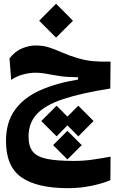

<svg xmlns="http://www.w3.org/2000/svg" viewBox="-20 -673 626 1015"><path d="M340.8 321.8Q176.3 321.8 94 264.9Q11.7 208 11.7 72.8Q11.7 -26.4 58.6 -91.6Q105.5 -156.7 190.9 -195.1Q276.4 -233.4 392.6 -252.4V-264.6Q367.2 -265.1 338.9 -266.4Q310.5 -267.6 268.1 -275.4Q236.3 -281.2 214.1 -284.9Q191.9 -288.6 168.9 -288.6Q134.8 -288.6 99.9 -278.8Q64.9 -269 39.1 -250.5L30.3 -364.3Q59.1 -401.9 96.4 -417.2Q133.8 -432.6 168 -432.6Q209 -432.6 241.7 -421.6Q274.4 -410.6 308.3 -395.5Q342.3 -380.4 387.2 -366.7Q433.1 -353 472.4 -349.6Q511.7 -346.2 564.5 -347.2L563 -205.1Q408.7 -180.7 313.5 -148.9Q218.3 -117.2 174.6 -69.8Q130.9 -22.5 130.9 48.3Q130.9 99.6 152.8 127.7Q174.8 155.8 227.1 166.7Q279.3 177.7 370.1 177.7Q422.4 177.7 469.2 170.9Q516.1 164.1 564.5 155.3L563.5 279.3Q523.4 296.9 463.1 309.3Q402.8 321.8 340.8 321.8ZM394 -114.3 474.6 -33.2 394 47.9 336.4 -10.3 279.3 47.9 198.2 -33.2 279.3 -114.3 336.4 -56.6ZM336.4 18.6 412.1 94.2 336.4 169.9 260.7 94.2ZM276.4 -474.1 187 -563.5 276.4 -653.3 365.7 -563.5Z"/></svg>

Font: Cascadia Code NF
Style: Bold
Weight: 700
Monospace: yes
Designer: Aaron Bell
Foundry: Saja Typeworks
Version: Version 2404.023; ttfautohint (v1.8.4)